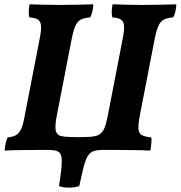

<svg xmlns="http://www.w3.org/2000/svg" viewBox="-20 -699 842 895"><path d="M801.9 -679Q801.9 -663.4 797.8 -646.1Q793.7 -628.9 787.1 -617.7Q760.1 -616.2 744.1 -607.9Q728.2 -599.7 718.7 -578.8Q709.2 -557.9 701.1 -517.7L631.1 -157.3Q624.1 -118.5 625.5 -98Q627 -77.4 641.2 -69.3Q655.4 -61.3 685.4 -58.3Q686.9 -46.6 685.4 -30.4Q683.9 -14.1 680.9 3Q667.9 2 647 1.5Q626.1 1 594.4 0.5Q562.7 0 517.7 0Q472.7 0 410.5 0H261.7Q201.5 0 158.5 0Q115.6 0 86 0.5Q56.3 1 36.5 1.5Q16.6 2 1.6 3Q2.6 -13.7 5.8 -28.9Q9.1 -44.1 15.3 -58.3Q39.3 -60.8 54.1 -68.8Q68.8 -76.8 78.3 -97.4Q87.8 -118 94.8 -157.3L164.8 -517.7Q172.9 -557.9 171.2 -578.8Q169.5 -599.7 156.5 -607.9Q143.5 -616.2 117 -617.7Q113.5 -628.9 114 -645.9Q114.5 -662.9 117.6 -679Q143.9 -678 180.6 -677Q217.4 -676 258.4 -676Q299.4 -676 342.1 -677Q384.7 -678 414.9 -679Q414.9 -663.4 410.8 -646.1Q406.7 -628.9 400.2 -617.7Q373.2 -616.2 357.2 -607.9Q341.2 -599.7 331.7 -578.8Q322.2 -557.9 314.2 -517.7L244.7 -159.2Q237.6 -122.3 238.6 -100.5Q239.6 -78.7 253.1 -69.7Q261.5 -64.2 280.9 -62Q300.4 -59.7 344.4 -59.7Q388.4 -59.7 408.3 -62Q428.3 -64.2 438.6 -69.7Q457.2 -79.2 466.2 -100.7Q475.2 -122.3 482.3 -159.2L551.8 -517.7Q559.8 -557.9 558.1 -578.8Q556.4 -599.7 543.4 -607.9Q530.5 -616.2 503.9 -617.7Q500.4 -628.9 500.9 -645.9Q501.5 -662.9 504.5 -679Q530.9 -678 567.6 -677Q604.3 -676 645.4 -676Q686.4 -676 729 -677Q771.6 -678 801.9 -679ZM255.1 168.5Q263.6 113.2 266.6 79.8Q269.6 46.3 265.6 29Q261.6 11.7 247.5 5.8Q233.3 0 206.6 0H458Q431.6 0 415.5 5.8Q399.4 11.7 388.8 29Q378.3 46.3 369.8 79.8Q361.4 113.2 349.4 168.5Q327.6 175.7 301.7 175.7Q275.8 175.7 255.1 168.5Z"/></svg>

Font: Vollkorn
Style: Italic
Weight: 400
Italic angle: -11°
Designer: Friedrich Althausen
Foundry: Friedrich Althausen
Version: Version 5.001